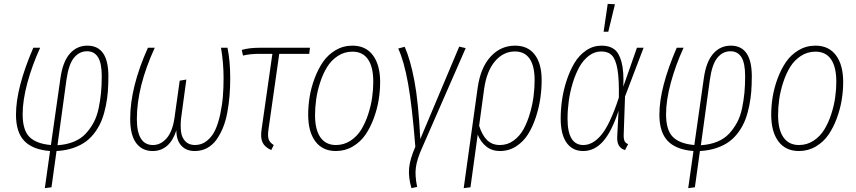

<svg xmlns="http://www.w3.org/2000/svg" viewBox="-20 -765 4394 985"><path d="M428.2 -530.8Q536.1 -530.8 536.1 -374Q536.1 -332.5 533.4 -296.6Q530.8 -260.7 522.9 -221.9Q515.1 -183.1 502.9 -151.4Q490.7 -119.6 470 -90.1Q449.2 -60.5 422.1 -40Q395 -19.5 356.2 -6.1Q317.4 7.3 270 9.8L244.1 195.8L210 200.2L236.8 9.8Q147.9 2.9 105 -41.7Q62 -86.4 62 -176.8Q62 -314.5 150.9 -520H186Q145.5 -431.6 120.8 -341.3Q96.2 -251 96.2 -179.2Q96.2 -96.7 131.6 -62Q167 -27.3 241.2 -21L290 -363.8Q301.8 -447.8 337.9 -489.3Q374 -530.8 428.2 -530.8ZM426.8 -502Q386.7 -502 359.4 -468.5Q332 -435.1 320.8 -355L274.9 -20Q321.8 -22.9 358.6 -38.1Q395.5 -53.2 419.7 -79.3Q443.8 -105.5 460.7 -137Q477.5 -168.5 486.1 -209.5Q494.6 -250.5 498.3 -289.3Q502 -328.1 502 -374Q502 -440.9 482.9 -471.4Q463.9 -502 426.8 -502Z M762.7 9.8Q709.5 9.8 678.7 -31Q647.9 -71.8 647.9 -155.8Q647.9 -317.9 738.8 -520H773.9Q682.1 -319.8 682.1 -154.8Q682.1 -21 764.6 -21Q804.2 -21 834.5 -55.2Q864.7 -89.4 875 -159.2L901.9 -351.1L936 -356.9L908.7 -155.8Q905.3 -119.6 908.7 -89.8Q912.1 -60.1 930.4 -40.5Q948.7 -21 980 -21Q1015.1 -21 1042 -43Q1068.8 -64.9 1084.5 -98.9Q1100.1 -132.8 1110.1 -180.2Q1120.1 -227.5 1123.5 -271.2Q1127 -314.9 1127 -363.8Q1127 -442.9 1113.8 -520H1147Q1161.1 -452.1 1161.1 -363.8Q1161.1 -315.9 1157.5 -272.5Q1153.8 -229 1145.8 -186Q1137.7 -143.1 1123.3 -108.4Q1108.9 -73.7 1089.4 -46.9Q1069.8 -20 1041.7 -5.1Q1013.7 9.8 979 9.8Q935.5 9.8 910.2 -17.8Q884.8 -45.4 884.8 -96.2Q850.1 9.8 762.7 9.8Z M1412.6 -488.8 1357.4 -101.1Q1352.5 -67.4 1358.4 -50.3Q1364.3 -33.2 1384.3 -21L1371.6 4.9Q1337.9 -10.3 1326.7 -34.7Q1315.4 -59.1 1322.3 -103L1377.4 -488.8H1308.6Q1263.7 -488.8 1226.6 -480L1220.2 -508.8Q1256.8 -520 1312.5 -520H1570.3L1566.4 -488.8Z M1703.1 9.8Q1634.8 9.8 1597.9 -39.6Q1561 -88.9 1561 -176.8Q1561 -221.7 1568.6 -268.6Q1576.2 -315.4 1594 -363Q1611.8 -410.6 1637.2 -447.5Q1662.6 -484.4 1701.7 -507.6Q1740.7 -530.8 1788.1 -530.8Q1856.4 -530.8 1893.3 -481.2Q1930.2 -431.6 1930.2 -344.2Q1930.2 -299.3 1922.6 -252.4Q1915 -205.6 1897.5 -158Q1879.9 -110.4 1854.5 -73.5Q1829.1 -36.6 1789.8 -13.4Q1750.5 9.8 1703.1 9.8ZM1703.1 -21Q1744.6 -21 1778.3 -43.2Q1812 -65.4 1833.3 -100.1Q1854.5 -134.8 1868.9 -179Q1883.3 -223.1 1889.2 -264.9Q1895 -306.6 1895 -345.2Q1895 -421.4 1867.9 -460.7Q1840.8 -500 1788.1 -500Q1746.6 -500 1712.9 -477.8Q1679.2 -455.6 1658 -420.9Q1636.7 -386.2 1622.3 -341.8Q1607.9 -297.4 1602.1 -255.6Q1596.2 -213.9 1596.2 -174.8Q1596.2 -99.6 1623.8 -60.3Q1651.4 -21 1703.1 -21Z M2056.2 -524.9Q2085.4 -459 2106 -350.3Q2126.5 -241.7 2136.2 -51.8L2335.9 -525.9L2369.1 -518.1L2146 -7.8Q2119.1 51.8 2113.5 94Q2107.9 136.2 2120.1 193.8L2090.8 200.2Q2074.2 143.1 2078.9 96.7Q2083.5 50.3 2110.8 -12.2Q2094.2 -220.7 2073.5 -336.4Q2052.7 -452.1 2022.9 -516.1Z M2622.6 -530.8Q2688.5 -530.8 2723.6 -484.4Q2758.8 -438 2758.8 -354Q2758.8 -308.1 2752 -260.5Q2745.1 -212.9 2729 -163.8Q2712.9 -114.7 2689.2 -76.7Q2665.5 -38.6 2628.2 -14.4Q2590.8 9.8 2544.9 9.8Q2503.9 9.8 2475.1 -13.2Q2446.3 -36.1 2430.7 -74.2L2393.6 195.8L2358.9 200.2L2430.7 -315.9Q2445.3 -418 2496.8 -474.4Q2548.3 -530.8 2622.6 -530.8ZM2544.9 -21Q2584 -21 2615.5 -44.2Q2647 -67.4 2666.5 -103.3Q2686 -139.2 2699.2 -185.1Q2712.4 -231 2717.5 -272.9Q2722.7 -314.9 2722.7 -354Q2722.7 -426.8 2697 -463.9Q2671.4 -501 2621.6 -501Q2562.5 -501 2519.8 -451.2Q2477.1 -401.4 2463.9 -310.1L2438 -120.1Q2453.6 -70.8 2479.2 -45.9Q2504.9 -21 2544.9 -21Z M3097.7 -745.1 3134.8 -743.2 3100.6 -602.1H3076.7ZM3066.4 -530.8Q3106.4 -530.8 3131.1 -512.5Q3155.8 -494.1 3168.5 -447Q3181.2 -399.9 3177.7 -320.8L3247.6 -520H3281.7L3186.5 -270L3179.7 -74.2Q3179.2 -50.3 3184.8 -40Q3190.4 -29.8 3202.6 -25.9L3186.5 4.9Q3143.1 -8.3 3146.5 -64L3153.3 -196.8Q3117.7 -88.9 3073.7 -39.6Q3029.8 9.8 2971.7 9.8Q2917 9.8 2886.7 -32.7Q2856.4 -75.2 2856.4 -157.2Q2856.4 -205.1 2863.8 -254.9Q2871.1 -304.7 2887.7 -354.5Q2904.3 -404.3 2928 -443.4Q2951.7 -482.4 2987.5 -506.6Q3023.4 -530.8 3066.4 -530.8ZM3064.5 -501Q3030.3 -501 3001 -478.8Q2971.7 -456.5 2951.9 -420.7Q2932.1 -384.8 2918.2 -339.1Q2904.3 -293.5 2897.9 -246.8Q2891.6 -200.2 2891.6 -155.8Q2891.6 -21 2972.7 -21Q3022.9 -21 3066.9 -75.4Q3110.8 -129.9 3154.8 -264.2Q3156.7 -357.9 3147.7 -409.4Q3138.7 -460.9 3119.1 -481Q3099.6 -501 3064.5 -501Z M3729 -530.8Q3836.9 -530.8 3836.9 -374Q3836.9 -332.5 3834.2 -296.6Q3831.5 -260.7 3823.7 -221.9Q3815.9 -183.1 3803.7 -151.4Q3791.5 -119.6 3770.8 -90.1Q3750 -60.5 3722.9 -40Q3695.8 -19.5 3657 -6.1Q3618.2 7.3 3570.8 9.8L3544.9 195.8L3510.7 200.2L3537.6 9.8Q3448.7 2.9 3405.8 -41.7Q3362.8 -86.4 3362.8 -176.8Q3362.8 -314.5 3451.7 -520H3486.8Q3446.3 -431.6 3421.6 -341.3Q3397 -251 3397 -179.2Q3397 -96.7 3432.4 -62Q3467.8 -27.3 3542 -21L3590.8 -363.8Q3602.5 -447.8 3638.7 -489.3Q3674.8 -530.8 3729 -530.8ZM3727.5 -502Q3687.5 -502 3660.2 -468.5Q3632.8 -435.1 3621.6 -355L3575.7 -20Q3622.6 -22.9 3659.4 -38.1Q3696.3 -53.2 3720.5 -79.3Q3744.6 -105.5 3761.5 -137Q3778.3 -168.5 3786.9 -209.5Q3795.4 -250.5 3799.1 -289.3Q3802.7 -328.1 3802.7 -374Q3802.7 -440.9 3783.7 -471.4Q3764.6 -502 3727.5 -502Z M4078.6 9.8Q4010.3 9.8 3973.4 -39.6Q3936.5 -88.9 3936.5 -176.8Q3936.5 -221.7 3944.1 -268.6Q3951.7 -315.4 3969.5 -363Q3987.3 -410.6 4012.7 -447.5Q4038.1 -484.4 4077.1 -507.6Q4116.2 -530.8 4163.6 -530.8Q4231.9 -530.8 4268.8 -481.2Q4305.7 -431.6 4305.7 -344.2Q4305.7 -299.3 4298.1 -252.4Q4290.5 -205.6 4272.9 -158Q4255.4 -110.4 4230 -73.5Q4204.6 -36.6 4165.3 -13.4Q4126 9.8 4078.6 9.8ZM4078.6 -21Q4120.1 -21 4153.8 -43.2Q4187.5 -65.4 4208.7 -100.1Q4230 -134.8 4244.4 -179Q4258.8 -223.1 4264.6 -264.9Q4270.5 -306.6 4270.5 -345.2Q4270.5 -421.4 4243.4 -460.7Q4216.3 -500 4163.6 -500Q4122.1 -500 4088.4 -477.8Q4054.7 -455.6 4033.4 -420.9Q4012.2 -386.2 3997.8 -341.8Q3983.4 -297.4 3977.5 -255.6Q3971.7 -213.9 3971.7 -174.8Q3971.7 -99.6 3999.3 -60.3Q4026.9 -21 4078.6 -21Z"/></svg>

Font: Fira Sans Compressed UltraLight
Style: Italic
Weight: 200
Width: 3
Italic angle: -8°
Designer: Carrois Corporate & Edenspiekermann AG
Foundry: Carrois Corporate GbR & Edenspiekermann AG
Version: Version 4.203;PS 004.203;hotconv 1.0.88;makeotf.lib2.5.64775